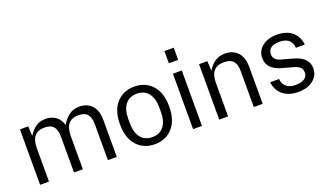

<svg xmlns="http://www.w3.org/2000/svg" viewBox="-68 -1162 2783 1628"><g transform="rotate(-20 1323.5 -347.5)"><path d="M78.1 0V-500H152.8L157.2 -412.1Q186 -459 222.7 -484.4Q259.3 -509.8 312 -509.8Q363.8 -509.8 401.9 -482.9Q439.9 -456.1 455.1 -402.8Q486.3 -454.1 524.2 -481.9Q562 -509.8 617.2 -509.8Q685.1 -509.8 727.5 -464.8Q770 -419.9 770 -332V0H689.9V-325.2Q689.9 -384.3 665 -414.1Q640.1 -443.8 584 -443.8Q463.9 -443.8 463.9 -299.8V0H383.8V-325.2Q383.8 -384.3 358.9 -414.1Q334 -443.8 277.8 -443.8Q218.3 -443.8 188.2 -408.7Q158.2 -373.5 158.2 -299.8V0Z M1272.7 -58.1Q1211.4 9.8 1111.8 9.8Q1012.2 9.8 950.9 -58.1Q889.6 -126 889.6 -250Q889.6 -374 950.9 -441.9Q1012.2 -509.8 1111.8 -509.8Q1211.4 -509.8 1272.7 -441.9Q1334 -374 1334 -250Q1334 -126 1272.7 -58.1ZM971.7 -230Q971.7 -146.5 1008.3 -100.3Q1044.9 -54.2 1111.8 -54.2Q1178.7 -54.2 1215.3 -100.3Q1252 -146.5 1252 -230V-270Q1252 -353.5 1215.3 -399.7Q1178.7 -445.8 1111.8 -445.8Q1044.9 -445.8 1008.3 -399.7Q971.7 -353.5 971.7 -270Z M1458.5 0V-500H1538.6V0ZM1456.5 -595.2H1540.5V-705.1H1456.5Z M1694.3 0V-500H1769L1773.4 -412.1Q1802.7 -459.5 1839.6 -484.6Q1876.5 -509.8 1931.2 -509.8Q2000.5 -509.8 2043.5 -464.8Q2086.4 -419.9 2086.4 -332V0H2006.3V-325.2Q2006.3 -384.3 1980.7 -414.1Q1955.1 -443.8 1897 -443.8Q1835.4 -443.8 1804.9 -408.9Q1774.4 -374 1774.4 -299.8V0Z M2342.3 -229Q2215.3 -264.6 2215.3 -362.8Q2215.3 -428.7 2265.4 -469.2Q2315.4 -509.8 2399.4 -509.8Q2445.8 -509.8 2482.9 -496.3Q2520 -482.9 2543 -460.2Q2565.9 -437.5 2578.6 -409.4Q2591.3 -381.3 2593.3 -350.1H2513.2Q2512.7 -368.7 2506.6 -384.8Q2500.5 -400.9 2488 -415Q2475.6 -429.2 2452.6 -437.5Q2429.7 -445.8 2399.4 -445.8Q2347.7 -445.8 2321.5 -426Q2295.4 -406.2 2295.4 -370.1Q2295.4 -316.9 2360.4 -299.8L2464.4 -271Q2593.3 -234.9 2593.3 -137.2Q2593.3 -71.8 2541.7 -31Q2490.2 9.8 2406.2 9.8Q2359.9 9.8 2322.3 -3.7Q2284.7 -17.1 2261.2 -39.8Q2237.8 -62.5 2224.6 -90.6Q2211.4 -118.7 2209 -149.9H2289.1Q2290.5 -110.4 2319.1 -82.3Q2347.7 -54.2 2406.2 -54.2Q2458.5 -54.2 2485.8 -74.2Q2513.2 -94.2 2513.2 -129.9Q2513.2 -159.2 2495.8 -174.8Q2478.5 -190.4 2446.3 -200.2Z"/></g></svg>

Font: TASA Orbiter Text
Style: Regular
Weight: 400
Designer: Weizhong Zhang
Version: Version 1.000;Glyphs 3.1.2 (3151)